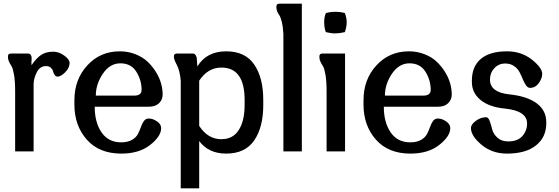

<svg xmlns="http://www.w3.org/2000/svg" viewBox="-20 -820 3028 1040"><path d="M269 -540Q299 -540 328 -519Q357 -498 357 -479Q357 -453 333.5 -429Q310 -405 292 -405Q282 -405 276 -414Q270 -423 267.5 -433.5Q265 -444 255.5 -453Q246 -462 229 -462Q196 -462 179 -428Q162 -394 162 -363V0H62V-326Q62 -380 56 -415Q50 -450 42.5 -461.5Q35 -473 29 -485.5Q23 -498 23 -511Q23 -518 24.5 -522.5Q26 -527 31.5 -528.5Q37 -530 38 -530Q39 -530 47 -530H131Q144 -530 148.5 -519Q153 -508 151 -494Q149 -480 151 -467Q176 -504 202 -522Q228 -540 269 -540Z M493 -242Q493 -157 530 -103Q567 -49 636 -49Q672 -49 695 -62.5Q718 -76 727.5 -95Q737 -114 743.5 -132.5Q750 -151 759.5 -164.5Q769 -178 786 -178Q808 -178 830.5 -162.5Q853 -147 853 -126Q853 -82 793.5 -35Q734 12 637 12Q517 12 450 -64Q383 -140 383 -253V-277Q383 -390 453 -466Q523 -542 629 -542Q673 -542 712 -527Q751 -512 777.5 -487.5Q804 -463 823.5 -432Q843 -401 852 -369.5Q861 -338 861 -308Q861 -280 841.5 -261Q822 -242 787 -242ZM499 -302H706Q747 -302 747 -333Q747 -386 718.5 -431.5Q690 -477 632 -477Q575 -477 537 -420.5Q499 -364 499 -302Z M1205 -542Q1308 -542 1357 -470.5Q1406 -399 1406 -279V-251Q1406 -131 1357 -59.5Q1308 12 1205 12Q1110 12 1059 -56V200H959V-383Q954 -438 938 -468Q922 -498 922 -511Q922 -518 923.5 -522.5Q925 -527 930.5 -528.5Q936 -530 937 -530Q938 -530 946 -530H1024Q1034 -530 1039.5 -521.5Q1045 -513 1046 -504Q1047 -495 1047.5 -480Q1048 -465 1049 -460Q1099 -542 1205 -542ZM1305 -251V-279Q1305 -454 1179 -454Q1106 -454 1059 -383V-138Q1106 -66 1179 -66Q1242 -66 1273.5 -116Q1305 -166 1305 -251Z M1615 -800V0H1515V-636Q1513 -675 1506.5 -701Q1500 -727 1493.5 -736.5Q1487 -746 1482 -757Q1477 -768 1477 -781Q1477 -788 1478.5 -792.5Q1480 -797 1485.5 -798.5Q1491 -800 1492 -800Q1493 -800 1501 -800Z M1796 -639Q1773 -639 1745 -646Q1736 -668 1736 -702Q1736 -727 1745 -749Q1769 -756 1795 -756Q1827 -756 1848 -749Q1858 -723 1858 -700Q1858 -676 1848 -646Q1817 -639 1796 -639ZM1849 -530V0H1749V-326Q1749 -380 1743 -415Q1737 -450 1729.5 -461.5Q1722 -473 1716 -485.5Q1710 -498 1710 -511Q1710 -518 1711.5 -522.5Q1713 -527 1718.5 -528.5Q1724 -530 1725 -530Q1726 -530 1734 -530Z M2059 -242Q2059 -157 2096 -103Q2133 -49 2202 -49Q2238 -49 2261 -62.5Q2284 -76 2293.5 -95Q2303 -114 2309.5 -132.5Q2316 -151 2325.5 -164.5Q2335 -178 2352 -178Q2374 -178 2396.5 -162.5Q2419 -147 2419 -126Q2419 -82 2359.5 -35Q2300 12 2203 12Q2083 12 2016 -64Q1949 -140 1949 -253V-277Q1949 -390 2019 -466Q2089 -542 2195 -542Q2239 -542 2278 -527Q2317 -512 2343.5 -487.5Q2370 -463 2389.5 -432Q2409 -401 2418 -369.5Q2427 -338 2427 -308Q2427 -280 2407.5 -261Q2388 -242 2353 -242ZM2065 -302H2272Q2313 -302 2313 -333Q2313 -386 2284.5 -431.5Q2256 -477 2198 -477Q2141 -477 2103 -420.5Q2065 -364 2065 -302Z M2835 -151Q2835 -220 2714 -232Q2630 -240 2583 -278.5Q2536 -317 2536 -376V-383Q2536 -460 2584.5 -501Q2633 -542 2726 -542Q2804 -542 2860.5 -497.5Q2917 -453 2917 -420Q2917 -396 2898.5 -370Q2880 -344 2851 -344Q2839 -344 2829.5 -357.5Q2820 -371 2812 -390.5Q2804 -410 2794 -429.5Q2784 -449 2764 -462.5Q2744 -476 2717 -476Q2681 -476 2657.5 -450.5Q2634 -425 2634 -389Q2634 -320 2738 -309Q2835 -299 2887 -260.5Q2939 -222 2939 -158V-152Q2939 -77 2883.5 -32.5Q2828 12 2726 12Q2645 12 2588 -36Q2531 -84 2531 -126Q2531 -146 2557.5 -165.5Q2584 -185 2613 -185Q2625 -185 2632.5 -164.5Q2640 -144 2646 -119.5Q2652 -95 2674 -74.5Q2696 -54 2733 -54Q2784 -54 2809.5 -83Q2835 -112 2835 -151Z"/></svg>

Font: Coupeur_Texte
Style: Regular
Weight: 400
Designer: Léa Rolland
Version: Version 1.000;PS 001.000;hotconv 1.0.88;makeotf.lib2.5.64775